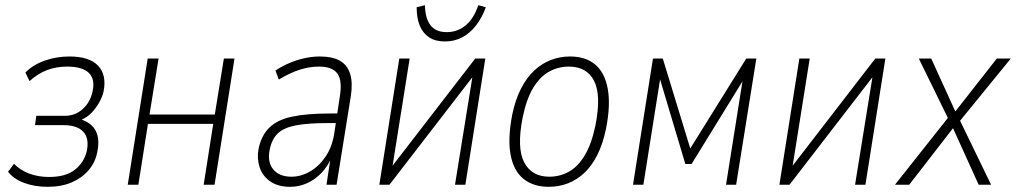

<svg xmlns="http://www.w3.org/2000/svg" viewBox="-20 -713 3921 741"><path d="M163 8Q114 8 73.5 -7Q33 -22 11 -50L34 -81Q58 -56 93 -43Q128 -30 169 -30Q233 -30 268.5 -57.5Q304 -85 315 -130Q325 -179 301.5 -204.5Q278 -230 225 -230H115L120 -266H230Q270 -266 299 -292Q328 -318 337 -359Q348 -407 323 -431.5Q298 -456 239 -456Q197 -456 161.5 -442.5Q126 -429 94 -400L78 -433Q107 -463 152.5 -479Q198 -495 248 -495Q325 -495 358.5 -459.5Q392 -424 380 -361Q375 -339 362.5 -317Q350 -295 333 -277.5Q316 -260 293 -250V-252Q335 -238 350.5 -206Q366 -174 355 -124Q347 -85 321.5 -55.5Q296 -26 256.5 -9Q217 8 163 8Z M473 0 550 -487H592L557 -271H809L844 -487H885L808 0H766L803 -235H551L514 0Z M1100 8Q1052 8 1022 -13.5Q992 -35 981.5 -69Q971 -103 978 -139Q989 -191 1020 -221Q1051 -251 1108 -263Q1165 -275 1254 -275H1291L1285 -238H1244Q1167 -238 1121 -229Q1075 -220 1052 -198Q1029 -176 1021 -136Q1011 -89 1034 -60Q1057 -31 1105 -31Q1141 -31 1176 -51Q1211 -71 1236.5 -108.5Q1262 -146 1270 -198L1291 -337Q1302 -401 1282.5 -428.5Q1263 -456 1211 -456Q1176 -456 1138.5 -444.5Q1101 -433 1056 -406L1043 -441Q1071 -459 1100 -471Q1129 -483 1158 -489Q1187 -495 1214 -495Q1262 -495 1291 -479Q1320 -463 1331 -429Q1342 -395 1334 -342L1279 0H1240L1257 -112H1263Q1246 -72 1220.5 -45.5Q1195 -19 1164 -5.5Q1133 8 1100 8Z M1444 0 1521 -487H1561L1490 -41H1470L1814 -487H1853L1776 0H1736L1808 -446H1827L1483 0ZM1697 -553Q1660 -553 1636 -569Q1612 -585 1600 -614Q1588 -643 1588 -685L1620 -693Q1621 -642 1641.5 -615.5Q1662 -589 1704 -589Q1746 -589 1777.5 -615.5Q1809 -642 1826 -693L1855 -685Q1840 -644 1817 -614.5Q1794 -585 1764 -569Q1734 -553 1697 -553Z M2098 8Q2038 8 2000 -23Q1962 -54 1950.5 -116Q1939 -178 1957 -271Q1969 -329 1991 -371.5Q2013 -414 2042 -441Q2071 -468 2106 -481.5Q2141 -495 2180 -495Q2240 -495 2277 -464Q2314 -433 2325.5 -370.5Q2337 -308 2319 -217Q2307 -158 2285.5 -115.5Q2264 -73 2235.5 -46Q2207 -19 2172 -5.5Q2137 8 2098 8ZM2100 -31Q2140 -31 2175 -50Q2210 -69 2236.5 -113Q2263 -157 2278 -229Q2301 -345 2273 -400.5Q2245 -456 2175 -456Q2135 -456 2100 -437Q2065 -418 2038.5 -375Q2012 -332 1997 -259Q1974 -142 2003 -86.5Q2032 -31 2100 -31Z M2423 0 2500 -487H2538L2644 -140L2860 -487H2899L2821 0H2782L2851 -434H2867L2649 -80H2625L2519 -435H2532L2463 0Z M2988 0 3065 -487H3105L3034 -41H3014L3358 -487H3397L3320 0H3280L3352 -446H3371L3027 0Z M3434 0 3643 -264 3647 -240 3526 -487H3574L3671 -274H3660L3827 -487H3881L3682 -243L3679 -260L3805 0H3757L3655 -225L3664 -226L3489 0Z"/></svg>

Font: Nunito Sans 10pt Condensed ExtraLight
Style: Italic
Weight: 250
Width: 3
Italic angle: -9°
Designer: Vernon Adams
Foundry: Vernon Adams
Version: Version 3.101;gftools[0.9.27]